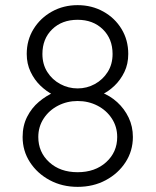

<svg xmlns="http://www.w3.org/2000/svg" viewBox="-20 -720 605 747"><path d="M376 -352 373 -361Q408 -348 436 -322.5Q464 -297 480.5 -262.5Q497 -228 497 -187Q497 -133 468.5 -89Q440 -45 391.5 -19Q343 7 282 7Q222 7 173.5 -19Q125 -45 96.5 -89Q68 -133 68 -187Q68 -231 85.5 -265.5Q103 -300 131.5 -324Q160 -348 191 -361L187 -351Q161 -364 137.5 -386.5Q114 -409 99 -440.5Q84 -472 84 -510Q84 -564 110.5 -607Q137 -650 182 -675Q227 -700 282 -700Q337 -700 382 -675Q427 -650 453 -607Q479 -564 479 -510Q479 -471 464 -440Q449 -409 425.5 -386.5Q402 -364 376 -352ZM145 -510Q145 -470 164 -440Q183 -410 214.5 -393Q246 -376 282 -376Q318 -376 349 -393Q380 -410 399 -440Q418 -470 418 -510Q418 -569 380 -606Q342 -643 282 -643Q221 -643 183 -606Q145 -569 145 -510ZM282 -50Q350 -50 393 -89Q436 -128 436 -187Q436 -227 415 -259Q394 -291 359 -309Q324 -327 282 -327Q241 -327 206 -309Q171 -291 150 -259Q129 -227 129 -187Q129 -128 171.5 -89Q214 -50 282 -50Z"/></svg>

Font: Quicksand Light
Style: Regular
Weight: 400
Version: Version 3.004